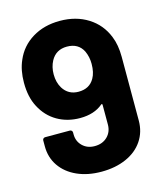

<svg xmlns="http://www.w3.org/2000/svg" viewBox="-108 -788 747 877"><g transform="rotate(-15 265.5 -349.5)"><path d="M488 -475V-174Q488 -120 460 -78.5Q432 -37 381 -14.5Q330 8 264 8Q199 8 149 -14.5Q99 -37 71 -77.5Q43 -118 43 -171V-199Q43 -204 46.5 -207.5Q50 -211 55 -211H172Q177 -211 180.5 -207.5Q184 -204 184 -199V-190Q184 -157 206.5 -135Q229 -113 264 -113Q301 -113 324 -135.5Q347 -158 347 -193V-286Q347 -289 345 -290Q343 -291 341 -289Q300 -254 233 -254Q173 -254 125.5 -281.5Q78 -309 51 -361Q26 -408 26 -476Q26 -535 46 -580Q71 -639 126.5 -673Q182 -707 257 -707Q333 -707 389.5 -671.5Q446 -636 471 -573Q488 -532 488 -475ZM332 -413Q347 -439 347 -480Q347 -513 334 -541Q312 -585 258 -585Q206 -585 182 -541Q167 -513 167 -478Q167 -440 184 -412Q209 -372 257 -372Q309 -372 332 -413Z"/></g></svg>

Font: UMi
Style: Bold
Weight: 700
Designer: Peter Middis
Foundry: We Are UMi
Version: Version 1.0